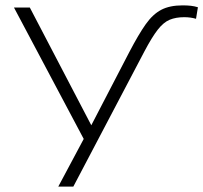

<svg xmlns="http://www.w3.org/2000/svg" viewBox="-20 -515 757 715"><path d="M462 -322Q496 -387 522.5 -424.5Q549 -462 580.5 -478.5Q612 -495 660 -495Q677 -495 690.5 -493.5Q704 -492 717 -488L710 -445Q700 -448 689 -449.5Q678 -451 666 -451Q635 -451 612 -441.5Q589 -432 567.5 -404.5Q546 -377 518 -324L253 180H197L300 -13L299 16L32 -487H91L326 -37H314Z"/></svg>

Font: Nunito Sans 10pt Expanded ExtraLight
Style: Regular
Weight: 250
Width: 7
Designer: Vernon Adams
Foundry: Vernon Adams
Version: Version 3.101;gftools[0.9.27]